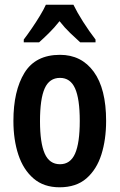

<svg xmlns="http://www.w3.org/2000/svg" viewBox="-20 -786 509 816"><path d="M431 -272Q431 -193 411 -129.5Q391 -66 347.5 -28Q304 10 233 10Q166 10 122.5 -27.5Q79 -65 58 -128.5Q37 -192 37 -272Q37 -400 84 -476.5Q131 -553 235 -553Q326 -553 378.5 -481Q431 -409 431 -272ZM150 -271Q150 -179 170 -133.5Q190 -88 235 -88Q279 -88 299 -133Q319 -178 319 -272Q319 -366 299 -410.5Q279 -455 235 -455Q190 -455 170 -410.5Q150 -366 150 -271ZM292 -766Q308 -733 333.5 -693Q359 -653 386 -618V-606H321Q302 -623 278 -646Q254 -669 233 -696Q211 -668 187 -644.5Q163 -621 146 -606H81V-618Q97 -639 115.5 -666Q134 -693 150 -719.5Q166 -746 175 -766Z"/></svg>

Font: Noto Sans Gujarati UI ExtraCondensed SemiBold
Style: Regular
Weight: 600
Width: 2
Designer: Jelle Bosma - Monotype Design Team, Universal Thirst
Foundry: Monotype Imaging Inc.
Version: Version 2.106; ttfautohint (v1.8.4.7-5d5b)